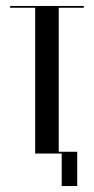

<svg xmlns="http://www.w3.org/2000/svg" viewBox="-20 -515 314 644"><path d="M261 -489H177V0H98V-489H14V-495H261ZM163 -6H239V109H187V0H163Z"/></svg>

Font: Moniqa SemBd Narrow Display
Style: Regular
Weight: 600
Width: 4
Designer: Rajesh Rajput
Foundry: Rajesh Rajput
Version: Version 1.000